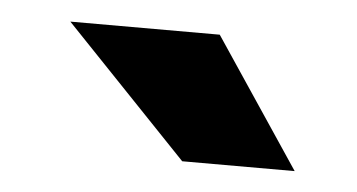

<svg xmlns="http://www.w3.org/2000/svg" viewBox="-28 -973 433 233"><g transform="rotate(5 188.5 -856.5)"><path d="M200 -778 50 -935H232L337 -778Z"/></g></svg>

Font: Tomorrow
Style: Bold
Weight: 700
Designer: Tony de Marco, Monica Rizzolli
Foundry: Just in Type
Version: Version 2.002